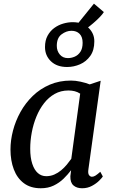

<svg xmlns="http://www.w3.org/2000/svg" viewBox="-20 -996 610 1026"><path d="M452.5 -92Q449 -69 455.8 -60.2Q462.5 -51.5 471.5 -51.5Q480.5 -51.5 490.8 -58Q501 -64.5 516 -78L529.5 -53Q525.5 -46 510.2 -30.8Q495 -15.5 471.5 -2.8Q448 10 418.5 10Q390 10 372.5 -5.2Q355 -20.5 356 -54.5L360 -86.5Q342.5 -63.5 319.8 -41.2Q297 -19 267 -4.5Q237 10 198 10Q143.5 10 107.5 -17Q71.5 -44 53.8 -91Q36 -138 36 -197Q36 -246.5 49.5 -298.2Q63 -350 89.5 -397.8Q116 -445.5 155.2 -483.5Q194.5 -521.5 245.8 -543.5Q297 -565.5 359.5 -565.5Q383 -565.5 410.5 -559.5Q438 -553.5 459.5 -545L518 -564.5ZM408.5 -495.5Q395 -504.5 379.2 -508.5Q363.5 -512.5 345.5 -512.5Q305 -512.5 272.5 -494.2Q240 -476 215.5 -444.5Q191 -413 174.5 -372.8Q158 -332.5 149.8 -288.5Q141.5 -244.5 141.5 -201.5Q141.5 -153.5 152.5 -120.5Q163.5 -87.5 182.5 -71Q201.5 -54.5 227 -54.5Q250 -54.5 270 -63.2Q290 -72 306.8 -86Q323.5 -100 337 -116.2Q350.5 -132.5 361 -147.5ZM338.5 -638Q284 -638 252.2 -668.5Q220.5 -699 220.5 -744.5Q220.5 -780 234.2 -805.2Q248 -830.5 270 -846.5Q292 -862.5 318 -870Q344 -877.5 368 -877.5Q422.5 -877.5 453.5 -847Q484.5 -816.5 484 -774.5Q484 -727.5 462.5 -697.2Q441 -667 407.8 -652.5Q374.5 -638 338.5 -638ZM343 -685.5Q361 -685.5 379.2 -693.2Q397.5 -701 409.5 -719Q421.5 -737 421.5 -767.5Q421.5 -799 405.2 -815.2Q389 -831.5 362 -831.5Q334.5 -831.5 309 -812.5Q283.5 -793.5 283.5 -751Q283.5 -724 299.5 -704.8Q315.5 -685.5 343 -685.5ZM406 -822 376.5 -846 482 -976.5 535 -931.5Q528 -920 512.5 -904Q497 -888 478 -871.8Q459 -855.5 440.8 -842.5Q422.5 -829.5 409.5 -824Z"/></svg>

Font: Merriweather 24pt
Style: Italic
Weight: 400
Italic angle: -7.8°
Designer: Eben Sorkin
Foundry: Eben Sorkin
Version: Version 2.101